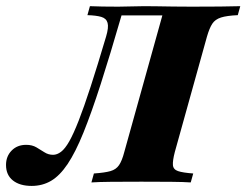

<svg xmlns="http://www.w3.org/2000/svg" viewBox="-80 -591 799 622"><path d="M22.6 11.3Q-16.1 11.3 -38.3 -6.5Q-60.5 -24.2 -60.5 -56.5Q-60.5 -84.7 -42.3 -103.2Q-24.2 -121.8 4.8 -121.8Q24.2 -121.8 37.9 -113.7Q51.6 -105.6 64.1 -97.6Q76.6 -89.5 91.9 -89.5Q104.8 -89.5 117.7 -99.2Q130.6 -108.9 144.4 -133.1Q158.1 -157.3 175 -200.4Q191.9 -243.5 213.7 -310.5Q235.5 -377.4 263.7 -472.6Q272.6 -502.4 268.5 -516.9Q264.5 -531.5 248 -536.3Q231.5 -541.1 203.2 -541.9L211.3 -571Q229 -570.2 252.4 -569.8Q275.8 -569.4 303.2 -569.4Q325 -569.4 344.4 -570.2Q363.7 -571 387.9 -571Q406.5 -571 430.2 -570.6Q454 -570.2 481.9 -569.8Q509.7 -569.4 541.1 -569.4Q592.7 -569.4 632.3 -569.8Q671.8 -570.2 698.4 -571L690.3 -541.9Q654.8 -540.3 635.9 -534.3Q616.9 -528.2 607.7 -514.1Q598.4 -500 590.3 -471.8L486.3 -98.4Q479 -70.2 480.2 -56Q481.5 -41.9 496.8 -36.7Q512.1 -31.5 546 -29L537.9 0Q515.3 -1.6 474.6 -2Q433.9 -2.4 378.2 -2.4Q321 -2.4 280.2 -2Q239.5 -1.6 216.1 0L224.2 -29Q259.7 -31.5 277.8 -36.7Q296 -41.9 305.6 -56Q315.3 -70.2 322.6 -98.4L446 -541.1H313.7Q276.6 -412.9 246.4 -319Q216.1 -225 190.3 -161.3Q164.5 -97.6 139.1 -59.7Q113.7 -21.8 85.5 -5.2Q57.3 11.3 22.6 11.3Z"/></svg>

Font: Playfair 5pt SemiExpanded Light Black
Style: Italic
Weight: 900
Italic angle: -15.6°
Version: Version 2.001;gftools[0.9.30]